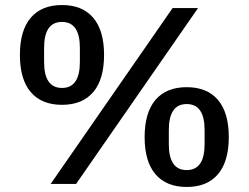

<svg xmlns="http://www.w3.org/2000/svg" viewBox="-20 -730 987 762"><path d="M181 0 665 -698H766L282 0ZM226 -314Q145 -314 102 -364.5Q59 -415 59 -512Q59 -609 102 -659.5Q145 -710 226 -710Q307 -710 350 -659.5Q393 -609 393 -512Q393 -415 350 -364.5Q307 -314 226 -314ZM226 -381Q297 -381 297 -484V-540Q297 -643 226 -643Q155 -643 155 -540V-484Q155 -381 226 -381ZM721 12Q640 12 597 -38.5Q554 -89 554 -186Q554 -283 597 -333.5Q640 -384 721 -384Q802 -384 845 -333.5Q888 -283 888 -186Q888 -89 845 -38.5Q802 12 721 12ZM721 -55Q792 -55 792 -158V-214Q792 -317 721 -317Q650 -317 650 -214V-158Q650 -55 721 -55Z"/></svg>

Font: IBM Plex Arabic Medium
Style: Regular
Weight: 500
Designer: Mike Abbink, Paul van der Laan, Pieter van Rosmalen, Wael Morcos, Khajak Apelian
Foundry: Bold Monday
Version: Version 1.0